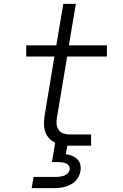

<svg xmlns="http://www.w3.org/2000/svg" viewBox="-20 -755 640 995"><path d="M144 220 154 162H269Q280 162 290.5 160.5Q301 159 311.5 155.5Q322 152 330.5 143.5Q339 135 341 124Q343 114 337.5 105Q332 96 322.5 92Q313 88 302.5 86.5Q292 85 282 85H249L266 -15Q248 -24 234.5 -38.5Q221 -53 214.5 -72Q208 -91 208 -112Q208 -133 211 -155L262 -462H116V-520H272L308 -735H373L337 -520H534V-462H328L275 -145Q272 -128 273.5 -111.5Q275 -95 284 -82Q293 -69 308.5 -63.5Q324 -58 341 -58H452V0H341Q338 0 335 0Q332 0 329 0L321 44Q338 46 353.5 52.5Q369 59 380.5 70Q392 81 396 97.5Q400 114 397 131Q395 145 388 159Q381 173 370 184Q359 195 345 202Q331 209 317 213Q303 217 288.5 218.5Q274 220 259 220Z"/></svg>

Font: Iosevka SS04 Light Extended
Style: Italic
Weight: 300
Width: 7
Italic angle: -9°
Monospace: yes
Designer: Belleve Invis
Foundry: Belleve Invis
Version: Version 19.0.0; ttfautohint (v1.8.4)